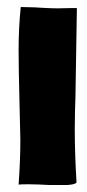

<svg xmlns="http://www.w3.org/2000/svg" viewBox="-20 -526 247 547"><path d="M119 1H173C186 0 195 -2 198 -6C195 -57 193 -108 193 -159C193 -190 194 -222 195 -253L199 -500V-503H182C161 -502 131 -502 116 -503C101 -504 89 -504 80 -505C80 -505 39 -506 39 -506C39 -506 39 -505 39 -505C35 -466 33 -425 33 -384C33 -342 34 -300 35 -257L38 -128C38 -85 36 -42 33 0C37 -1 55 -1 63 -1C80 -1 99 0 119 1Z"/></svg>

Font: Londrina Solid CC
Style: CC
Weight: 400
Designer: Marcelo Magalhaes
Foundry: Tipos Pereira
Version: Version 1.003;FEAKit 1.0